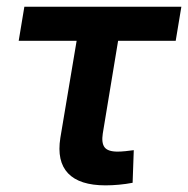

<svg xmlns="http://www.w3.org/2000/svg" viewBox="-20 -556 569 581"><path d="M299.3 4.9Q220.7 4.9 186 -31.5Q151.4 -67.9 162.6 -138.7L211.9 -432.6H36.6L53.7 -535.6H528.8L511.7 -432.6H337.4L291 -151.9Q286.6 -123.5 296.4 -110.4Q306.2 -97.2 335.9 -97.2Q345.7 -97.2 359.9 -98.6Q374 -100.1 384.8 -101.6L381.3 -2.9Q361.3 1 340.3 2.9Q319.3 4.9 299.3 4.9Z"/></svg>

Font: Inter 20pt SemiBold
Style: Italic
Weight: 600
Italic angle: -9.3988°
Version: Version 4.001;git-66647c0bb